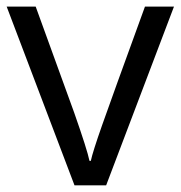

<svg xmlns="http://www.w3.org/2000/svg" viewBox="-20 -555 541 575"><path d="M203.1 0 0 -535.2H86.9L202.1 -217.8Q241.2 -106.4 248 -73.2H252Q257.3 -99.1 285.9 -180.4Q314.5 -261.7 414.1 -535.2H501L297.9 0Z"/></svg>

Font: f3_1792  
Style: Regular
Weight: 400
Foundry: Ascender Corporation
Version: Version 1.10